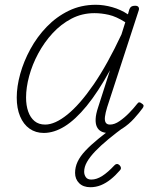

<svg xmlns="http://www.w3.org/2000/svg" viewBox="-20 -539 663 803"><path d="M163 17Q129 17 103.5 -1Q78 -19 64 -52.5Q50 -86 50 -131Q50 -177 64.5 -229.5Q79 -282 107 -333.5Q135 -385 175.5 -427Q216 -469 267.5 -494Q319 -519 381 -519Q414 -519 449.5 -509Q485 -499 515 -479L521 -500Q524 -508 529.5 -511.5Q535 -515 545 -515Q556 -515 559.5 -509Q563 -503 560 -495L428 -90Q421 -67 419 -51Q417 -35 422 -26.5Q427 -18 440 -18Q459 -18 480 -32.5Q501 -47 520.5 -67Q540 -87 553 -104Q558 -111 562.5 -111Q567 -111 573 -106Q581 -101 580.5 -96Q580 -91 576 -86Q563 -68 541 -43.5Q519 -19 491 -1Q463 17 433 17Q415 17 403 10.5Q391 4 385 -9Q379 -22 380 -42Q381 -62 390 -89Q402 -128 415 -167Q428 -206 440 -245Q390 -154 342.5 -96Q295 -38 250.5 -10.5Q206 17 163 17ZM89 -131Q89 -98 98 -72.5Q107 -47 124.5 -32.5Q142 -18 169 -18Q210 -18 262 -60Q314 -102 371.5 -185.5Q429 -269 488 -395L504 -446Q466 -470 435 -477Q404 -484 375 -484Q323 -484 279 -461Q235 -438 200 -400Q165 -362 140 -315.5Q115 -269 102 -221Q89 -173 89 -131ZM358 244Q328 244 311 227Q294 210 294 184Q294 160 304.5 137.5Q315 115 337 91.5Q359 68 391.5 41.5Q424 15 468 -18L506 -17V-13Q465 17 433 43.5Q401 70 378.5 93.5Q356 117 344 138Q332 159 332 179Q332 192 339 202Q346 212 362 212Q384 212 407.5 197Q431 182 458 153Q462 148 468 147Q474 146 481 153Q486 159 486 164Q486 169 481 174Q463 195 443 211Q423 227 402 235.5Q381 244 358 244Z"/></svg>

Font: Playwrite US Trad Thin
Style: Regular
Weight: 250
Designer: Veronika Burian, José Scaglione
Foundry: TypeTogether
Version: Version 1.003